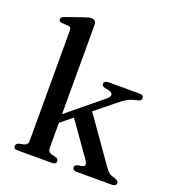

<svg xmlns="http://www.w3.org/2000/svg" viewBox="-134 -843 860 947"><g transform="rotate(20 296.0 -369.0)"><path d="M63.5 0Q52.5 0 48.5 -4.5Q44.5 -9 44.5 -16Q44.5 -22.5 48.5 -26.8Q52.5 -31 61 -33.5L85 -38.5Q95 -41.5 100 -48Q105 -54.5 105 -67.5V-641.5Q105 -653 101.2 -658Q97.5 -663 89 -663.5L55 -665Q46.5 -666.5 43 -670Q39.5 -673.5 39.5 -679Q39.5 -685.5 43.5 -689.8Q47.5 -694 58.5 -697.5L142.5 -727Q158 -732.5 167.5 -735Q177 -737.5 185 -737.5Q197.5 -737.5 203.8 -730.8Q210 -724 210 -712V-68Q210 -54.5 215 -48Q220 -41.5 229.5 -38.5L252 -33.5Q267.5 -28.5 267.5 -17Q267.5 0 245 0ZM177 -216 391 -391.5Q408 -405.5 406.2 -416.8Q404.5 -428 385 -432.5L364.5 -436.5Q355.5 -438.5 352 -442.5Q348.5 -446.5 348.5 -453Q348.5 -460.5 354.5 -464.8Q360.5 -469 370.5 -469H535Q545 -469 550.8 -464.8Q556.5 -460.5 556.5 -453Q556.5 -446 551.5 -441Q546.5 -436 531 -433Q506 -428 488 -418.2Q470 -408.5 442 -385.5L187.5 -179.5ZM333.5 -322.5 509.5 -72.5Q523.5 -53.5 533.5 -46.5Q543.5 -39.5 563.5 -35Q573.5 -31.5 578 -26.5Q582.5 -21.5 582.5 -15.5Q582.5 -8.5 576.8 -4.2Q571 0 561.5 0H373.5Q364 0 358.5 -4.5Q353 -9 353 -16Q353 -21.5 356.2 -25.5Q359.5 -29.5 368 -32L387.5 -35.5Q404 -39 405 -47.2Q406 -55.5 391.5 -76.5L261 -261Z"/></g></svg>

Font: Fraunces 17pt
Style: Regular
Weight: 400
Version: Version 1.000;[b76b70a41]